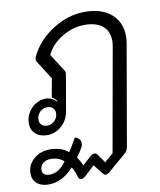

<svg xmlns="http://www.w3.org/2000/svg" viewBox="-128 -666 840 1006"><g transform="rotate(-10 292.0 -163.5)"><path d="M206 251Q198 220 183 198Q122 265 50 265Q11 265 -12 245.5Q-35 226 -35 193Q-35 147 0 116Q35 85 87 85Q147 85 184 117Q201 93 227 46Q241 50 249 59.5Q257 69 257 82Q257 94 251 104Q239 126 220 151Q239 181 245 198L292 156Q301 147 313 147Q323 147 329 156L361 202L407 162L505 -389Q508 -406 508 -419Q508 -470 474.5 -498Q441 -526 379 -526Q316 -526 257.5 -490.5Q199 -455 175 -402L235 -308Q239 -303 239 -296L237 -281L205 -96Q197 -50 163.5 -20.5Q130 9 87 9Q49 9 25.5 -12Q2 -33 2 -68Q2 -97 17 -123.5Q32 -150 57.5 -165.5Q83 -181 111 -181Q127 -181 142 -174Q157 -167 166 -156L169 -159Q159 -173 144 -181L162 -280L98 -381Q95 -386 95 -392Q95 -399 100 -409Q139 -489 221 -541Q303 -593 391 -593Q481 -593 532 -549Q583 -505 583 -430Q583 -408 579 -388L487 141Q485 153 480 161.5Q475 170 464 179L373 257Q363 266 353 266Q348 266 345 264Q342 262 337 256L298 207L244 257Q233 266 223 266Q209 266 206 251ZM152 -97Q152 -114 141 -124.5Q130 -135 112 -135Q88 -135 71.5 -118.5Q55 -102 55 -78Q55 -61 66 -50.5Q77 -40 96 -40Q119 -40 135.5 -57Q152 -74 152 -97ZM152 160Q124 135 83 135Q57 135 41 148.5Q25 162 25 184Q25 199 35 207Q45 215 63 215Q88 215 109.5 202Q131 189 152 160Z"/></g></svg>

Font: K2D Light
Style: Italic
Weight: 300
Italic angle: -10°
Designer: Katatrad Aksorn Co.,Ltd.
Foundry: Cadson Demak Co.,Ltd.
Version: Version 1.000; ttfautohint (v1.6)